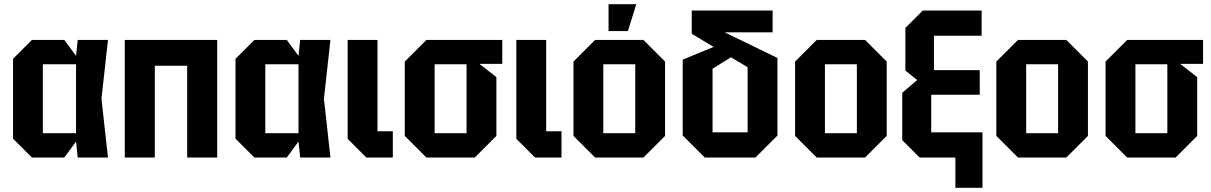

<svg xmlns="http://www.w3.org/2000/svg" viewBox="-20 -750 5767 914"><path d="M132 0 42 -90V-470L132 -560H286L342 -484L350 -560H494L463 -280L494 0H350L342 -76L286 0ZM184 -116H342V-444H184Z M574 0V-560H1014V0H871V-437H717V0Z M1191 0 1101 -90V-470L1191 -560H1345L1401 -484L1409 -560H1553L1522 -280L1553 0H1409L1401 -76L1345 0ZM1243 -116H1401V-444H1243Z M1635 -560H1777V-125H1850V0H1724L1635 -89Z M1907 -103V-457L2010 -560H2371V-446H2262L2343 -383V-103L2240 0H2010ZM2049 -116H2201V-444H2049Z M2438 -560H2580V-125H2653V0H2527L2438 -89Z M2710 -103V-457L2813 -560H3043L3146 -457V-103L3043 0H2813ZM2852 -116H3004V-444H2852ZM2877 -602V-730H3009L2969 -602Z M3335 0 3230 -105V-466L3414 -542L3487 -494L3372 -423V-120H3539V-430L3273 -589V-700H3658V-596H3430L3681 -474V-105L3576 0Z M3765 -103V-457L3868 -560H4098L4201 -457V-103L4098 0H3868ZM3907 -116H4059V-444H3907Z M4358 0 4275 -83V-308L4346 -369L4290 -414V-617L4373 -700H4653V-580H4426V-416H4644V-299H4413V-120H4657V144H4528V0Z M4723 -103V-457L4826 -560H5056L5159 -457V-103L5056 0H4826ZM4865 -116H5017V-444H4865Z M5243 -103V-457L5346 -560H5707V-446H5598L5679 -383V-103L5576 0H5346ZM5385 -116H5537V-444H5385Z"/></svg>

Font: Tektur SemiCondensed SemiBold
Style: Regular
Weight: 600
Width: 4
Designer: Adam Jagosz
Foundry: Adam Jagosz
Version: Version 1.005;gftools[0.9.30]